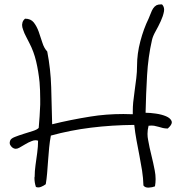

<svg xmlns="http://www.w3.org/2000/svg" viewBox="-20 -773 831 879"><path d="M748 -184.6Q735.4 -184.6 725.6 -187Q715.8 -189.5 706.1 -192.4Q696.3 -195.3 685.5 -197.3Q680.7 -198.2 673.8 -198.2Q668 -198.2 660.2 -197.3Q655.3 -178.7 655.3 -160.2Q655.3 -145.5 658.2 -131.8Q664.1 -97.7 672.9 -63Q681.6 -28.3 688.5 7.8Q692.4 27.3 692.4 46.9Q692.4 63.5 689.5 80.1Q677.7 85 661.1 85.9H658.2Q643.6 85.9 636.7 76.2Q635.7 42 630.4 7.8Q625 -26.4 618.2 -61Q611.3 -95.7 605 -130.4Q598.6 -165 594.7 -201.2Q491.2 -200.2 396.5 -188.5Q301.8 -176.8 212.9 -152.3Q208 -127 205.1 -97.7Q202.1 -68.4 200.2 -38.6Q198.2 -8.8 195.8 19.5Q193.4 47.9 189.5 70.3Q180.7 77.1 168.9 82Q162.1 85 155.3 85Q150.4 85 144.5 83Q137.7 63.5 137.7 40Q137.7 38.1 138.7 36.1Q138.7 10.7 142.6 -17.1Q146.5 -44.9 150.4 -73.7Q154.3 -102.5 154.3 -128.9Q148.4 -130.9 142.6 -130.9Q133.8 -130.9 125 -127Q109.4 -121.1 95.2 -112.3Q81.1 -103.5 68.4 -96.7Q59.6 -91.8 51.8 -91.8Q48.8 -91.8 45.9 -92.8Q36.1 -95.7 29.3 -105.5Q24.4 -111.3 24.4 -118.2Q24.4 -123 26.4 -128.9Q29.3 -138.7 47.9 -146Q66.4 -153.3 88.4 -160.2Q110.4 -167 130.4 -173.3Q150.4 -179.7 157.2 -187.5Q162.1 -241.2 164.1 -293.9V-320.3Q164.1 -359.4 161.1 -396.5Q156.2 -446.3 145.5 -491.7Q134.8 -537.1 114.3 -576.2Q107.4 -590.8 99.1 -606Q90.8 -621.1 85.9 -636.7Q81.1 -648.4 81.1 -659.2Q81.1 -662.1 82 -665Q83 -677.7 94.7 -687.5Q121.1 -687.5 134.8 -669.9Q148.4 -652.3 157.2 -627.9Q166 -603.5 173.8 -578.1Q181.6 -552.7 196.3 -537.1Q211.9 -457 214.4 -374Q216.8 -291 218.8 -204.1Q301.8 -224.6 393.6 -239.3Q464.8 -251 544.9 -251Q566.4 -251 587.9 -250V-263.7Q587.9 -284.2 589.8 -304.7Q592.8 -332 596.7 -359.9Q600.6 -387.7 604 -415.5Q607.4 -443.4 607.4 -471.7Q607.4 -527.3 622.6 -584.5Q637.7 -641.6 660.2 -687.5Q666 -700.2 670.4 -712.4Q674.8 -724.6 680.7 -733.9Q686.5 -743.2 696.3 -749Q704.1 -752.9 716.8 -752.9H721.7Q731.4 -743.2 731.4 -728.5Q731.4 -724.6 730.5 -719.7Q726.6 -699.2 715.8 -675.8Q705.1 -652.3 692.4 -629.9Q679.7 -607.4 675.8 -589.8Q658.2 -512.7 653.3 -428.2Q648.4 -343.8 646.5 -256.8Q667 -256.8 693.8 -252.9Q720.7 -249 740.2 -240.7Q759.8 -232.4 765.6 -218.8Q766.6 -215.8 766.6 -212.9Q766.6 -201.2 748 -184.6Z"/></svg>

Font: Crafty Girls
Style: Regular
Weight: 400
Designer: Crystal Kluge
Foundry: Font Diner, Inc DBA Tart Workshop
Version: Version 1.000